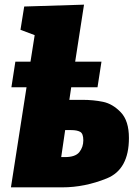

<svg xmlns="http://www.w3.org/2000/svg" viewBox="-20 -805 592 825"><path d="M334 -376Q381 -376 422.5 -367.5Q464 -359 499 -322.5Q534 -286 534 -212Q534 -77 439 -38.5Q344 0 248 0H27L94 -430H29L46 -540H111L129 -654L68 -677L84 -777L341 -785L303 -540H416L399 -430H286L278 -376ZM259 -130Q304 -130 321 -151.5Q338 -173 338 -202Q338 -231 324.5 -238.5Q311 -246 286 -246H260L243 -130Z"/></svg>

Font: Bitter Pro Black
Style: Italic
Weight: 900
Italic angle: -9°
Designer: Sol Matas, and Bitter project Authors
Foundry: Sol Matas
Version: Version 1.010